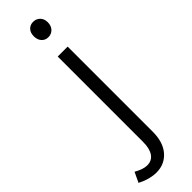

<svg xmlns="http://www.w3.org/2000/svg" viewBox="-424 -788 1025 1025"><g transform="rotate(-45 88.5 -275.5)"><path d="M28 242Q4 242 -23 235Q-50 228 -79 213L-52 156Q-33 167 -14.5 173.5Q4 180 20 180Q56 180 74.5 152.5Q93 125 93 75V-569H168V73Q168 153 129 197.5Q90 242 28 242ZM131 -677Q108 -677 93.5 -693Q79 -709 79 -736Q79 -762 93.5 -777.5Q108 -793 131 -793Q154 -793 169.5 -777.5Q185 -762 185 -736Q185 -709 169.5 -693Q154 -677 131 -677Z"/></g></svg>

Font: Yaldevi
Style: Regular
Weight: 400
Designer: Sol Matas, Rajitha Manaperi, Kosala Senevirathne
Foundry: Mooniak
Version: Version 1.100